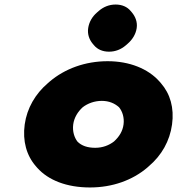

<svg xmlns="http://www.w3.org/2000/svg" viewBox="-20 -805 796 847"><path d="M416 -757 408 -750C387 -732 373 -708 369 -681C365 -654 374 -630 389 -612L395 -605C410 -587 433 -577 461 -577C489 -577 514 -587 535 -605L543 -612C564 -630 579 -654 583 -681C587 -708 577 -732 562 -750L556 -757C541 -775 518 -785 490 -785C462 -785 437 -775 416 -757ZM525 -256C521 -226 506 -202 483 -181C461 -164 433 -153 400 -153C366 -153 340 -162 322 -180C308 -198 299 -225 303 -256C307 -286 323 -312 345 -332C367 -349 397 -360 429 -360C461 -360 486 -349 505 -332C520 -314 529 -286 525 -256ZM138 -72 144 -65C193 -10 274 22 377 22C476 22 564 -10 629 -65L638 -73C693 -120 729 -183 739 -256C749 -329 731 -391 690 -438L683 -446C633 -502 551 -535 455 -535C356 -535 266 -502 199 -445L191 -438C136 -391 99 -328 89 -256C79 -183 97 -119 138 -72Z"/></svg>

Font: Hussar Woodtype
Style: UltraObl
Weight: 900
Foundry: Cannot Into Space Fonts
Version: Version 1.07